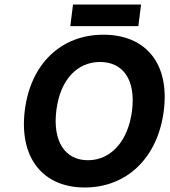

<svg xmlns="http://www.w3.org/2000/svg" viewBox="-20 -820 754 852"><path d="M439 -666C253 -666 116 -539 90 -330C64 -120 170 12 356 12C543 12 681 -120 707 -330C733 -539 626 -666 439 -666ZM424 -545C525 -545 583 -467 566 -330C549 -192 471 -109 370 -109C269 -109 213 -192 230 -330C247 -467 323 -545 424 -545ZM606 -800H304L292 -704H594Z"/></svg>

Font: Falling Sky
Style: SeBdObl
Weight: 600
Designer: Paul D. Hunt
Foundry: Adobe Systems Incorporated
Version: Version 1.02